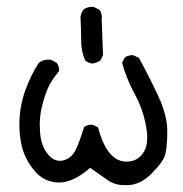

<svg xmlns="http://www.w3.org/2000/svg" viewBox="-20 -560 540 566"><path d="M217.3 -510.3Q219.2 -475.6 219.2 -441.9Q219.2 -408.2 231.4 -381.3Q240.2 -374.5 252 -372.6Q265.1 -374.5 275.9 -381.8L283.7 -397.5L279.8 -502.9Q280.3 -506.3 280.3 -508.5Q280.3 -510.7 280 -513.4Q279.8 -516.1 278.8 -519.5Q277.3 -526.4 272.9 -531.2L256.3 -539.6Q254.4 -540 252.4 -540Q237.3 -540 226.6 -532.2Q219.2 -522.5 217.3 -510.3ZM347.2 -14.2Q349.1 -14.2 352.8 -14.2Q356.4 -14.2 362.3 -14.6Q368.2 -15.1 375 -16.8Q381.8 -18.6 388.2 -21.2Q394.5 -23.9 400.9 -27.8Q414.1 -35.6 427.7 -49.3Q462.4 -84 467.3 -105.5Q473.1 -128.9 473.1 -174.3Q473.1 -219.7 446.5 -276.9Q419.9 -334 389.6 -389.2L373.5 -397Q371.6 -397.5 369.1 -397.5Q366.7 -397.5 362.8 -396.5Q354.5 -395.5 347.7 -390.1L339.8 -375Q353 -327.1 377.2 -282.7Q401.4 -238.3 410.6 -188Q414.1 -169.4 414.1 -154.3Q414.1 -127 402.8 -110.4Q385.3 -83.5 353 -83.5Q320.8 -83.5 298.8 -114.7Q279.3 -142.6 269 -184.6L253.9 -191.9Q252 -192.4 250 -192.4Q236.8 -192.4 228 -185.5Q214.4 -142.1 203.6 -119.1Q191.4 -92.8 165.5 -86.9Q161.1 -85.9 156.7 -85.9Q135.7 -85.9 119.6 -107.4Q101.1 -130.9 98.1 -169.4Q97.2 -180.7 97.2 -191.4Q97.2 -216.3 102.1 -239.3Q109.4 -271 119.4 -295.9Q129.4 -320.8 153.8 -350.1Q154.3 -351.6 154.3 -352.5Q154.3 -366.2 147 -375L130.4 -383.8Q126 -384.3 122.6 -384.3Q105.5 -384.3 94.2 -374.5Q69.8 -336.4 54.7 -293.9Q37.1 -245.1 37.1 -193.4Q37.1 -157.7 44.9 -126Q54.7 -88.9 82.5 -55.7Q109.4 -23.9 150.9 -22Q152.3 -22 154.3 -22Q194.3 -22 240.7 -61L245.6 -65.4Q275.4 -43.9 298.3 -28.3Q319.8 -14.2 346.7 -14.2Z"/></svg>

Font: NaikaiFont
Style: Light
Weight: 300
Version: Version 1.89